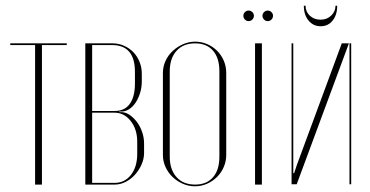

<svg xmlns="http://www.w3.org/2000/svg" viewBox="-20 -647 1296 673"><path d="M214 -489H127V0H103V-489H16V-495H214Z M477 -362Q477 -340 471 -321Q465 -302 455.5 -287.5Q446 -273 433 -264.5Q420 -256 405 -256H398V-254H405Q420 -254 434 -244.5Q448 -235 459.5 -220Q471 -205 478 -185Q485 -165 485 -144V-111Q485 -90 476 -70Q467 -50 453 -34.5Q439 -19 420.5 -9.5Q402 0 382 0H279V-495H375Q396 -495 415 -486.5Q434 -478 447.5 -464Q461 -450 469 -430.5Q477 -411 477 -389ZM382 -258Q417 -258 435 -283Q453 -308 453 -355V-395Q453 -489 373 -489H303V-258ZM461 -150Q461 -194 438 -223Q415 -252 382 -252H303V-6H382Q417 -6 439 -34Q461 -62 461 -108Z M664 -501Q686 -501 706 -492.5Q726 -484 741 -469Q756 -454 764.5 -434Q773 -414 773 -391V-104Q773 -82 764.5 -62Q756 -42 741 -27Q726 -12 706 -3Q686 6 663 6Q641 6 620.5 -3Q600 -12 584.5 -27Q569 -42 560 -62Q551 -82 551 -104V-391Q551 -413 560 -433Q569 -453 585 -468Q601 -483 621.5 -492Q642 -501 664 -501ZM664 -495Q622 -495 598.5 -468.5Q575 -442 575 -397V-98Q575 -53 598.5 -26.5Q622 0 664 0Q704 0 726.5 -25.5Q749 -51 749 -98V-397Q749 -444 726.5 -469.5Q704 -495 664 -495Z M898 -495V0H874V-495ZM833 -592Q833 -599 838.5 -604.5Q844 -610 851 -610Q859 -610 864.5 -604.5Q870 -599 870 -592Q870 -584 864.5 -578.5Q859 -573 851 -573Q844 -573 838.5 -578.5Q833 -584 833 -592ZM900 -592Q900 -599 905.5 -604.5Q911 -610 918 -610Q926 -610 931.5 -604.5Q937 -599 937 -592Q937 -584 931.5 -578.5Q926 -573 918 -573Q911 -573 905.5 -578.5Q900 -584 900 -592Z M1203 -495 1020 -1H1002V-495H1008V-40H1011L1021 -70L1178 -495ZM1205 -495H1211V-1H1205ZM1156 -627H1162Q1162 -595 1146 -575Q1130 -555 1104 -555Q1078 -555 1061.5 -575Q1045 -595 1045 -627H1051Q1051 -606 1066 -592Q1081 -578 1104 -578Q1126 -578 1141 -592.5Q1156 -607 1156 -627Z"/></svg>

Font: Moniqa Thin Display
Style: Regular
Weight: 100
Designer: Rajesh Rajput
Foundry: Rajesh Rajput
Version: Version 1.000